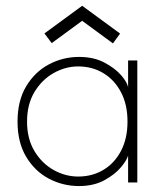

<svg xmlns="http://www.w3.org/2000/svg" viewBox="-20 -614 554 646"><path d="M411 0V-91Q408 -77 387.8 -52.2Q367.5 -27.5 331.5 -7.8Q295.5 12 246 12Q191.5 12 144.2 -13Q97 -38 68 -86.5Q39 -135 39 -205Q39 -275 68 -323.5Q97 -372 144.2 -397.2Q191.5 -422.5 246 -422.5Q295.5 -422.5 331.8 -403.2Q368 -384 388.8 -359.5Q409.5 -335 411 -319V-410.5H442V0ZM71 -205Q71 -147 96 -105.5Q121 -64 160.5 -42Q200 -20 243 -20Q290.5 -20 328 -42.5Q365.5 -65 387.2 -106.5Q409 -148 409 -205Q409 -262 387.2 -303.5Q365.5 -345 328 -367.8Q290.5 -390.5 243 -390.5Q200 -390.5 160.5 -368.2Q121 -346 96 -304.5Q71 -263 71 -205ZM154 -469 129.5 -501.5 256.5 -594.5 384 -501 360 -468 256.5 -544Z"/></svg>

Font: League Spartan Extralight
Style: Regular
Weight: 200
Foundry: The League of Moveable Type
Version: Version 2.300; ttfautohint (v1.8.3)